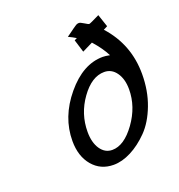

<svg xmlns="http://www.w3.org/2000/svg" viewBox="-115 -708 755 810"><g transform="rotate(-20 262.5 -303.0)"><path d="M129.9 -148.9Q129.9 -255.9 206.1 -347.4Q282.2 -439 371.1 -439Q383.3 -439 402.8 -435.1Q384.8 -471.2 349.1 -511.2L301.8 -487.8L284.2 -544.9L295.9 -550.8L279.8 -560.1L262.2 -568.8Q271 -574.7 282.5 -583.3Q293.9 -591.8 298.6 -595Q303.2 -598.1 309.1 -602.1Q314.9 -606 318.4 -606.9Q321.8 -607.9 325.2 -607.9Q332 -607.9 346.9 -598.4Q361.8 -588.9 366 -588.9Q370.1 -588.9 414.1 -610.8L433.1 -554.2L415 -544.9Q502.9 -447.8 502.9 -314.9Q502.9 -239.7 479 -176.8Q455.1 -113.8 417.5 -75.4Q379.9 -37.1 338.9 -16.1Q297.9 4.9 259.8 4.9Q201.7 4.9 165.8 -37.6Q129.9 -80.1 129.9 -148.9ZM203.1 -163.1Q203.1 -115.2 223.1 -85.7Q243.2 -56.2 275.9 -56.2Q329.1 -56.2 379.2 -125.5Q429.2 -194.8 429.2 -272.9Q429.2 -318.8 408.7 -347.9Q388.2 -377 355 -377Q298.8 -377 251 -310.5Q203.1 -244.1 203.1 -163.1Z"/></g></svg>

Font: CMU Typewriter Text
Style: Italic
Weight: 500
Italic angle: -14.04°
Version: Version 0.7.0